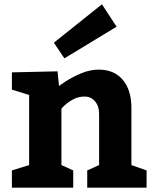

<svg xmlns="http://www.w3.org/2000/svg" viewBox="-20 -871 725 891"><path d="M438 -547.9Q509.8 -547.9 549.8 -500.5Q589.8 -453.1 589.8 -370.1V-105L660.2 -80.1V0H384.8V-80.1L439.9 -105V-342.8Q439.9 -377.9 421.4 -400.4Q402.8 -422.9 372.1 -422.9Q344.2 -422.9 320.6 -410.4Q296.9 -397.9 281 -383.1Q265.1 -368.2 265.1 -366.2V-105L319.8 -80.1V0H35.2V-80.1L115.2 -105V-430.2L35.2 -455.1V-535.2L247.1 -540L253.9 -471.2Q253.9 -473.1 285.4 -493.7Q316.9 -514.2 357.4 -531Q397.9 -547.9 438 -547.9ZM453.1 -851.1 230 -672.9 278.8 -600.1 521 -747.1Z"/></svg>

Font: Kadwa
Style: Bold
Weight: 700
Designer: Sol Matas
Foundry: Sol Matas
Version: Version 1.001;PS 001.000;hotconv 1.0.70;makeotf.lib2.5.58329